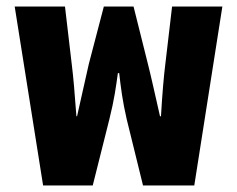

<svg xmlns="http://www.w3.org/2000/svg" viewBox="-20 -568 726 588"><path d="M112 0H264L315 -203C330 -263 335 -301 341 -344H345C350 -301 355 -259 368 -203L418 0H575L661 -548H507L486 -369C482 -338 477 -282 473 -212H470C454 -282 442 -337 433 -372L389 -548H298L252 -372C244 -337 232 -282 216 -212H214C209 -282 204 -338 200 -369L179 -548H25Z"/></svg>

Font: Noto Sans Thai SemCond ExtBd
Style: Regular
Weight: 800
Width: 4
Designer: Monotype Design Team
Foundry: Monotype Imaging Inc.
Version: Version 2.002